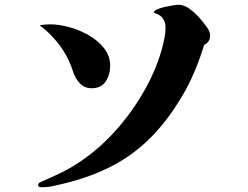

<svg xmlns="http://www.w3.org/2000/svg" viewBox="-20 -750 1040 805"><path d="M442 -474Q442 -437 423 -408.5Q404 -380 364 -380Q335 -380 316 -399.5Q297 -419 288 -445Q272 -496 246 -537Q220 -578 181 -615Q173 -623 164 -630Q155 -637 146 -644Q157 -646 168.5 -647Q180 -648 191 -648Q226 -648 269 -636.5Q312 -625 351.5 -602.5Q391 -580 416.5 -547.5Q442 -515 442 -474ZM861 -601Q861 -574 836 -562Q819 -506 796 -451Q773 -396 743 -346Q679 -238 603 -164.5Q527 -91 432 -45Q337 1 216 27Q201 31 186 33Q171 35 155 35Q150 35 145 33.5Q140 32 140 25Q140 19 148 14.5Q156 10 160 9Q204 -10 240.5 -28Q277 -46 317 -73Q402 -130 474.5 -213.5Q547 -297 598.5 -394.5Q650 -492 670 -592Q672 -602 673 -613Q674 -624 674 -634Q674 -680 632 -694Q630 -695 628 -695.5Q626 -696 626 -699Q626 -705 639.5 -711Q653 -717 671 -721Q689 -725 705.5 -727.5Q722 -730 728 -730Q751 -730 773.5 -714Q796 -698 815 -676.5Q834 -655 846 -638Q852 -630 856.5 -621Q861 -612 861 -601Z"/></svg>

Font: Kaisei Tokumin ExtraBold
Style: Regular
Weight: 800
Designer: Font-Kai, 金井和夫
Foundry: KAZUO KANAI
Version: Version 5.003